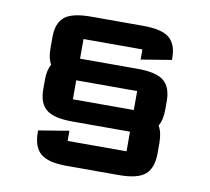

<svg xmlns="http://www.w3.org/2000/svg" viewBox="-65 -609 745 682"><g transform="rotate(10 307.5 -268.5)"><path d="M410.2 -454.1H197.8V-383.3H405.3Q473.1 -383.3 500.2 -360.8Q527.3 -338.4 527.3 -288.1V-258.8Q527.3 -219.7 513.7 -197.8Q527.3 -175.8 527.3 -136.7V-100.1Q527.3 -46.9 500 -23.4Q472.7 0 405.3 0H217.3Q149.9 0 122.6 -23.4Q95.2 -46.9 95.2 -100.1V-106.4L205.1 -124.5V-87.9H417.5V-158.7H210Q142.1 -158.7 115 -181.2Q87.9 -203.6 87.9 -253.9V-288.1Q87.9 -323.7 100.6 -344.2Q87.9 -364.7 87.9 -400.4V-441.9Q87.9 -492.2 115 -514.6Q142.1 -537.1 210 -537.1H397.9Q465.8 -537.1 492.9 -514.6Q520 -492.2 520 -441.9V-435.5L410.2 -417.5ZM417.5 -305.2H197.8V-236.8H417.5Z"/></g></svg>

Font: Squarish Sans CT
Style: RegularSC
Weight: 400
Version: Version 0.9